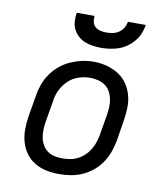

<svg xmlns="http://www.w3.org/2000/svg" viewBox="-84 -810 767 887"><g transform="rotate(10 300.0 -366.0)"><path d="M253 8Q222 8 192.5 2Q163 -4 138 -19Q113 -34 96 -57.5Q79 -81 71 -109Q63 -137 63 -168Q63 -199 68 -230L85 -330Q89 -357 98.5 -383.5Q108 -410 124.5 -434Q141 -458 164 -477Q187 -496 213 -507.5Q239 -519 266 -525Q293 -531 321 -531Q352 -531 381 -523.5Q410 -516 435 -501Q460 -486 477 -462.5Q494 -439 502.5 -411Q511 -383 510.5 -352Q510 -321 505 -290L489 -190Q484 -163 474.5 -136.5Q465 -110 449 -86Q433 -62 410 -43Q387 -24 361 -12.5Q335 -1 307.5 3.5Q280 8 253 8ZM254 -66Q273 -66 291 -69Q309 -72 326 -80.5Q343 -89 357.5 -102.5Q372 -116 382 -132.5Q392 -149 398 -166.5Q404 -184 407 -202L424 -302Q427 -321 427.5 -340Q428 -359 424 -377Q420 -395 411 -410.5Q402 -426 387.5 -436Q373 -446 354.5 -450.5Q336 -455 317 -455Q299 -455 281 -451Q263 -447 246 -438.5Q229 -430 215 -416.5Q201 -403 191 -387Q181 -371 175 -353.5Q169 -336 167 -318L150 -218Q147 -199 146.5 -180Q146 -161 149.5 -143.5Q153 -126 162 -110.5Q171 -95 185 -84.5Q199 -74 217 -70Q235 -66 254 -66ZM343 -600Q323 -600 303 -603Q283 -606 265.5 -613Q248 -620 234 -633Q220 -646 211.5 -663Q203 -680 202 -700Q201 -720 204 -740H288Q286 -726 289 -712Q292 -698 302.5 -689Q313 -680 327 -677Q341 -674 355 -674Q370 -674 385 -677Q400 -680 413 -689Q426 -698 434 -711.5Q442 -725 444 -740H528Q525 -719 517 -699.5Q509 -680 495 -663Q481 -646 463 -633Q445 -620 425 -613Q405 -606 384 -603Q363 -600 343 -600Z"/></g></svg>

Font: Iosevka Etoile Oblique
Style: Regular
Weight: 400
Italic angle: -9°
Designer: Belleve Invis
Foundry: Belleve Invis
Version: Version 15.5.2; ttfautohint (v1.8.4)